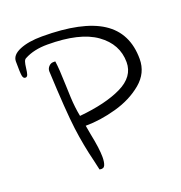

<svg xmlns="http://www.w3.org/2000/svg" viewBox="-112 -690 742 788"><g transform="rotate(-20 259.5 -296.5)"><path d="M182 -40Q163 -116 153 -193.5Q143 -271 135 -449Q135 -461 143.5 -470Q152 -479 163 -479H172Q177 -446 179 -373Q179 -365 181 -319.5Q183 -274 191 -234Q307 -245 376.5 -279Q446 -313 446 -376Q446 -455 376 -505Q306 -555 165 -555Q106 -555 65 -533Q58 -530 55 -520.5Q52 -511 50 -494Q48 -476 45 -467Q42 -458 34 -458Q25 -458 22.5 -471.5Q20 -485 20 -534Q20 -562 58 -578Q96 -594 156 -594Q331 -594 416 -539Q501 -484 501 -370Q501 -309 452 -268Q403 -227 333 -207.5Q263 -188 199 -188Q201 -176 203 -166Q205 -156 206 -149Q220 -81 220 -44Q220 -22 214.5 -9Q209 4 191 0Z"/></g></svg>

Font: Indie Flower
Style: Regular
Weight: 400
Designer: Kimberly Geswein
Foundry: Kimberly Geswein
Version: Version 2.000